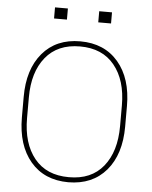

<svg xmlns="http://www.w3.org/2000/svg" viewBox="-59 -934 785 993"><g transform="rotate(5 333.0 -437.5)"><path d="M574.7 -409.7Q574.7 -540.5 511.7 -617.7Q449.2 -694.8 333 -694.8Q216.8 -694.8 154.3 -617.7Q91.8 -540.5 91.8 -409.7V-302.2Q91.8 -170.4 154.3 -93.3Q216.8 -16.1 333.5 -16.1Q449.7 -15.6 512.2 -92.8Q574.7 -169.9 574.7 -302.2ZM601.1 -302.2Q601.1 -158.2 529.8 -74.2Q458 9.8 333 10.3Q208 9.8 136.7 -74.2Q65.4 -158.2 64.9 -302.2V-408.7Q64.5 -552.2 135.7 -636.7Q207 -721.2 332 -721.2Q457 -721.2 529.3 -636.7Q601.1 -552.2 601.1 -408.7ZM252.9 -827.1H186V-884.8H252.9ZM481.9 -827.1H415.5V-884.8H481.9Z"/></g></svg>

Font: Roboto-Thin
Style: Regular
Weight: 250
Designer: Google
Version: Version 1.100141; 2013; ttfautohint (v0.94.14-c901) -l 8 -r 